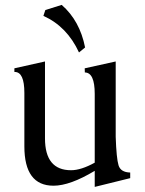

<svg xmlns="http://www.w3.org/2000/svg" viewBox="-20 -734 579 769"><path d="M359.4 14.6V-49.8Q260.3 9.8 194.3 9.8Q77.6 9.8 77.6 -147.9V-361.8Q77.6 -445.8 39.1 -445.8H37.6V-460.4L160.2 -487.8V-179.7Q160.2 -52.2 264.6 -52.2Q304.7 -52.2 359.4 -82.5V-357.9Q359.4 -443.4 319.8 -443.8L319.3 -460.4L443.4 -487.8V-186Q446.3 -99.6 454.8 -71.8Q463.4 -43.9 501.5 -43V-20.5ZM296.4 -523.9Q248.5 -627.9 153.8 -670.4L161.6 -693.8L227.1 -714.4Q299.8 -650.9 320.8 -543.9Z"/></svg>

Font: Kelvinch
Style: Regular
Weight: 400
Designer: Paul James MIller
Foundry: High-Logic / Made with FontCreator
Version: Version 3.30 September 23, 2016